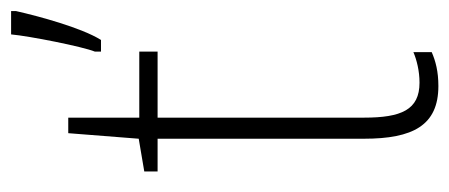

<svg xmlns="http://www.w3.org/2000/svg" viewBox="-252 -641 810 346"><g transform="rotate(-90 153.0 -468.0)"><path d="M306 -844V-853H264C261 -820 242 -724 233 -702V-691H254C276 -726 297 -804 306 -844ZM177 -117C128 -117 114 -150 114 -217V-589H233V-622H114V-750H86L76 -623L17 -613V-589H76V-217C76 -129 100 -83 171 -83C197 -83 216 -88 232 -95V-128C218 -122 198 -117 177 -117Z"/></g></svg>

Font: Noto Sans Kannada UI Condensed ExtraLight
Style: Regular
Weight: 200
Width: 3
Designer: Jelle Bosma - Monotype Design Team
Foundry: Monotype Imaging Inc.
Version: Version 2.005